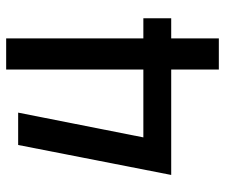

<svg xmlns="http://www.w3.org/2000/svg" viewBox="-74 -660 733 626"><g transform="rotate(-90 293.0 -346.5)"><path d="M36.1 -155.3 133.8 -654.3H239.3L140.6 -155.3ZM36.1 -155.3 104.5 -246.1H389.6V-155.3ZM471.7 -155.3V-246.1H546.9V-155.3ZM379.9 0V-693.4H481.4V0Z"/></g></svg>

Font: Cascadia Code
Style: Regular
Weight: 400
Monospace: yes
Designer: Aaron Bell
Foundry: Saja Typeworks
Version: Version 2106.017